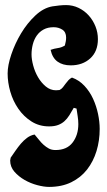

<svg xmlns="http://www.w3.org/2000/svg" viewBox="-20 -733 422 755"><path d="M240 -713Q266 -713 289 -702Q312 -691 329 -672Q346 -653 355.5 -629Q365 -605 365 -579Q365 -531 335 -503.5Q305 -476 258 -476Q227 -476 206.5 -490.5Q186 -505 179 -537Q193 -542 207.5 -544Q222 -546 235 -554Q237 -562 238.5 -569.5Q240 -577 240 -585Q240 -607 225 -616.5Q210 -626 191 -626Q168 -626 151.5 -617Q135 -608 124.5 -593Q114 -578 109 -558.5Q104 -539 104 -519Q104 -500 110.5 -475.5Q117 -451 129.5 -429.5Q142 -408 160 -393Q178 -378 200 -378L214 -379Q222 -383 227.5 -390Q233 -397 238 -404Q243 -411 249 -417.5Q255 -424 263 -428Q291 -418 312 -395.5Q333 -373 346 -344.5Q359 -316 365.5 -285Q372 -254 372 -226Q372 -180 359.5 -139Q347 -98 322.5 -66.5Q298 -35 260.5 -16.5Q223 2 173 2Q153 2 126.5 -5Q100 -12 76.5 -25.5Q53 -39 36.5 -58Q20 -77 20 -102Q20 -105 22 -113Q31 -126 41 -140.5Q51 -155 62 -168Q73 -181 86.5 -191Q100 -201 116 -204Q125 -194 133 -183.5Q141 -173 151 -164Q161 -155 172 -149Q183 -143 198 -143Q243 -143 265.5 -172.5Q288 -202 288 -245Q288 -260 285.5 -275.5Q283 -291 281 -306L270 -309Q261 -293 252.5 -279.5Q244 -266 233.5 -256.5Q223 -247 208.5 -241.5Q194 -236 173 -236Q134 -236 103.5 -255.5Q73 -275 52 -305.5Q31 -336 20.5 -372.5Q10 -409 10 -444Q10 -476 24.5 -519Q39 -562 63 -602Q87 -642 119 -672Q151 -702 186 -708Q200 -710 213 -711.5Q226 -713 240 -713Z"/></svg>

Font: Reclame
Style: Regular
Weight: 400
Designer: Peter Wiegel
Foundry: Peter Wiegel
Version: Version 1.000